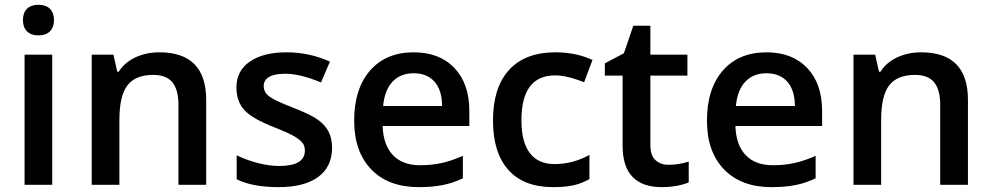

<svg xmlns="http://www.w3.org/2000/svg" viewBox="-20 -767 4116 797"><path d="M196.8 0H82V-540H196.8ZM75.2 -683.1Q75.2 -713.9 92 -730.5Q108.9 -747.1 140.1 -747.1Q170.4 -747.1 187.3 -730.5Q204.1 -713.9 204.1 -683.1Q204.1 -653.8 187.3 -637Q170.4 -620.1 140.1 -620.1Q108.9 -620.1 92 -637Q75.2 -653.8 75.2 -683.1Z M835.9 0H720.7V-332Q720.7 -394.5 695.6 -425.3Q670.4 -456.1 615.7 -456.1Q543 -456.1 509.3 -413.1Q475.6 -370.1 475.6 -269V0H360.8V-540H450.7L466.8 -469.2H472.7Q497.1 -507.8 542 -528.8Q586.9 -549.8 641.6 -549.8Q835.9 -549.8 835.9 -352.1Z M1358.4 -153.8Q1358.4 -74.7 1300.8 -32.5Q1243.2 9.8 1135.7 9.8Q1027.8 9.8 962.4 -22.9V-122.1Q1057.6 -78.1 1139.6 -78.1Q1245.6 -78.1 1245.6 -142.1Q1245.6 -162.6 1233.9 -176.3Q1222.2 -189.9 1195.3 -204.6Q1168.5 -219.2 1120.6 -237.8Q1027.3 -273.9 994.4 -310.1Q961.4 -346.2 961.4 -403.8Q961.4 -473.1 1017.3 -511.5Q1073.2 -549.8 1169.4 -549.8Q1264.6 -549.8 1349.6 -511.2L1312.5 -424.8Q1225.1 -460.9 1165.5 -460.9Q1074.7 -460.9 1074.7 -409.2Q1074.7 -383.8 1098.4 -366.2Q1122.1 -348.6 1201.7 -317.9Q1268.6 -292 1298.8 -270.5Q1329.1 -249 1343.8 -220.9Q1358.4 -192.9 1358.4 -153.8Z M1718.3 9.8Q1592.3 9.8 1521.2 -63.7Q1450.2 -137.2 1450.2 -266.1Q1450.2 -398.4 1516.1 -474.1Q1582 -549.8 1697.3 -549.8Q1804.2 -549.8 1866.2 -484.9Q1928.2 -419.9 1928.2 -306.2V-244.1H1568.4Q1570.8 -165.5 1610.8 -123.3Q1650.9 -81.1 1723.6 -81.1Q1771.5 -81.1 1812.7 -90.1Q1854 -99.1 1901.4 -120.1V-26.9Q1859.4 -6.8 1816.4 1.5Q1773.4 9.8 1718.3 9.8ZM1697.3 -462.9Q1642.6 -462.9 1609.6 -428.2Q1576.7 -393.6 1570.3 -327.1H1815.4Q1814.5 -394 1783.2 -428.5Q1752 -462.9 1697.3 -462.9Z M2276.4 9.8Q2153.8 9.8 2090.1 -61.8Q2026.4 -133.3 2026.4 -267.1Q2026.4 -403.3 2093 -476.6Q2159.7 -549.8 2285.6 -549.8Q2371.1 -549.8 2439.5 -518.1L2404.8 -425.8Q2332 -454.1 2284.7 -454.1Q2144.5 -454.1 2144.5 -268.1Q2144.5 -177.2 2179.4 -131.6Q2214.4 -85.9 2281.7 -85.9Q2358.4 -85.9 2426.8 -124V-23.9Q2396 -5.9 2361.1 2Q2326.2 9.8 2276.4 9.8Z M2754.9 -83Q2796.9 -83 2838.9 -96.2V-9.8Q2819.8 -1.5 2789.8 4.2Q2759.8 9.8 2727.5 9.8Q2564.5 9.8 2564.5 -162.1V-453.1H2490.7V-503.9L2569.8 -545.9L2608.9 -660.2H2679.7V-540H2833.5V-453.1H2679.7V-164.1Q2679.7 -122.6 2700.4 -102.8Q2721.2 -83 2754.9 -83Z M3182.6 9.8Q3056.6 9.8 2985.6 -63.7Q2914.6 -137.2 2914.6 -266.1Q2914.6 -398.4 2980.5 -474.1Q3046.4 -549.8 3161.6 -549.8Q3268.6 -549.8 3330.6 -484.9Q3392.6 -419.9 3392.6 -306.2V-244.1H3032.7Q3035.2 -165.5 3075.2 -123.3Q3115.2 -81.1 3188 -81.1Q3235.8 -81.1 3277.1 -90.1Q3318.4 -99.1 3365.7 -120.1V-26.9Q3323.7 -6.8 3280.8 1.5Q3237.8 9.8 3182.6 9.8ZM3161.6 -462.9Q3106.9 -462.9 3074 -428.2Q3041 -393.6 3034.7 -327.1H3279.8Q3278.8 -394 3247.6 -428.5Q3216.3 -462.9 3161.6 -462.9Z M3998 0H3882.8V-332Q3882.8 -394.5 3857.7 -425.3Q3832.5 -456.1 3777.8 -456.1Q3705.1 -456.1 3671.4 -413.1Q3637.7 -370.1 3637.7 -269V0H3522.9V-540H3612.8L3628.9 -469.2H3634.8Q3659.2 -507.8 3704.1 -528.8Q3749 -549.8 3803.7 -549.8Q3998 -549.8 3998 -352.1Z"/></svg>

Font: f1_46894          
Style: Regular
Weight: 600
Foundry: Ascender Corporation
Version: Version 1.10